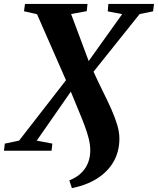

<svg xmlns="http://www.w3.org/2000/svg" viewBox="-48 -763 800 972"><path d="M316 189.5 303 150Q340 135.5 363.2 112.8Q386.5 90 397.8 61Q409 32 409 -1.5Q409 -30.5 401 -62.2Q393 -94 379.2 -130.2Q365.5 -166.5 347.8 -208.5Q330 -250.5 310.5 -299L138 -51L217 -36L213 0H-28L-23.5 -36L48.5 -51L286 -357L139.5 -691L73.5 -706L78.5 -743H395L391 -706.5L312 -692L401 -454L570.5 -691.5L497.5 -705.5L500.5 -743H731.5L727 -705.5L659 -692L425.5 -400Q449.5 -347 473 -300Q496.5 -253 515.2 -211Q534 -169 545.2 -131.5Q556.5 -94 556.5 -60.5Q556 5 526.8 55.8Q497.5 106.5 444 140.5Q390.5 174.5 316 189.5Z"/></svg>

Font: Merriweather 72pt ExtraBold
Style: Italic
Weight: 800
Italic angle: -7.8°
Version: Version 2.101